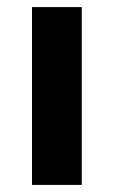

<svg xmlns="http://www.w3.org/2000/svg" viewBox="-20 -520 320 540"><path d="M70 -500V0H210V-500Z"/></svg>

Font: Scada
Style: Bold
Weight: 700
Designer: Jovanny Lemonad
Foundry: Jovanny Lemonad
Version: Version 3.005